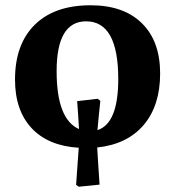

<svg xmlns="http://www.w3.org/2000/svg" viewBox="-20 -548 665 729"><path d="M279 161 269 154Q272 109 274.5 75Q277 41 279 13Q163 6 100 -61.5Q37 -129 37 -246Q37 -380 112 -454Q187 -528 324 -528Q449 -528 518.5 -460Q588 -392 588 -269Q588 -147 525.5 -73.5Q463 0 349 12Q351 41 353 76.5Q355 112 358 153ZM350 -54Q429 -79 429 -248Q429 -467 307 -467Q195 -467 195 -278Q195 -95 280 -58Q278 -86 276.5 -114.5Q275 -143 273 -164L351 -173L361 -165Q358 -139 355 -108Q352 -77 350 -54Z"/></svg>

Font: Literata 36pt
Style: Bold
Weight: 700
Designer: Latin by Veronika Burian and Jose Scaglione. Greek by Irene Vlachou. Cyrillic by Vera Evstafieva.
Foundry: TypeTogether
Version: Version 3.002